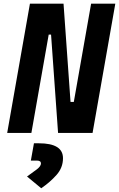

<svg xmlns="http://www.w3.org/2000/svg" viewBox="-20 -713 639 1030"><path d="M291.5 0 253.9 -527.3H199.2L230.5 -693.4H320.8L358.4 -166H392.6L362.3 0ZM18.6 0 140.6 -693.4H270.5L148.4 0ZM346.7 0 468.8 -693.4H598.6L476.6 0ZM201.2 296.9 125 233.9Q155.3 212.4 177.5 195.6Q199.7 178.7 199.7 163.6Q199.7 148.4 177.2 148.4H145.5L162.1 55.7H189Q317.9 55.7 317.9 135.7Q317.9 186 283.7 224.9Q249.5 263.7 201.2 296.9Z"/></svg>

Font: Cascadia Code PL
Style: Italic
Weight: 400
Italic angle: -10°
Monospace: yes
Designer: Aaron Bell
Foundry: Saja Typeworks
Version: Version 2404.023